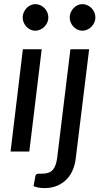

<svg xmlns="http://www.w3.org/2000/svg" viewBox="-20 -752 508 953"><path d="M32.5 0ZM187 -507.5 125.5 0H32.5L93.5 -507.5ZM220 -665Q220 -651.5 214.5 -639.8Q209 -628 200 -619Q191 -610 179.2 -604.8Q167.5 -599.5 155 -599.5Q143 -599.5 131.5 -604.8Q120 -610 111.5 -619Q103 -628 97.8 -639.8Q92.5 -651.5 92.5 -665Q92.5 -678.5 97.8 -690.5Q103 -702.5 111.8 -711.8Q120.5 -721 132 -726.2Q143.5 -731.5 155.5 -731.5Q168 -731.5 179.8 -726.2Q191.5 -721 200.5 -712Q209.5 -703 214.8 -690.8Q220 -678.5 220 -665ZM422.5 -507.5 356 34Q352.5 65 341 92Q329.5 119 310 138.8Q290.5 158.5 263.5 170Q236.5 181.5 202 181.5Q184.5 181.5 171.8 179.2Q159 177 146.5 172L156 120.5Q157.5 116 159.8 113.8Q162 111.5 165.8 110.8Q169.5 110 175.2 110Q181 110 189.5 110Q224.5 110 241.2 92Q258 74 263.5 34L329.5 -507.5ZM453.5 -665Q453.5 -651.5 448 -639.8Q442.5 -628 433.5 -619Q424.5 -610 412.8 -604.8Q401 -599.5 388.5 -599.5Q376.5 -599.5 365 -604.8Q353.5 -610 345 -619Q336.5 -628 331.2 -639.8Q326 -651.5 326 -665Q326 -678.5 331.2 -690.5Q336.5 -702.5 345.2 -711.8Q354 -721 365.5 -726.2Q377 -731.5 389 -731.5Q401.5 -731.5 413.2 -726.2Q425 -721 434 -712Q443 -703 448.2 -690.8Q453.5 -678.5 453.5 -665Z"/></svg>

Font: Lato Medium
Style: Italic
Weight: 500
Italic angle: -7°
Designer: Lukasz Dziedzic
Foundry: tyPoland Lukasz Dziedzic
Version: Version 2.006; 2014-01-15